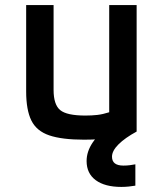

<svg xmlns="http://www.w3.org/2000/svg" viewBox="-20 -540 640 756"><path d="M311 10Q224 10 174 -7Q124 -24 103.5 -65.5Q83 -107 83 -180V-520H191V-186Q191 -128 217 -106.5Q243 -85 316 -85Q342 -85 363.5 -87.5Q385 -90 410 -98V-520H518V-22Q474 -6 424 2Q374 10 311 10ZM458 196Q393 196 357 169.5Q321 143 321 94Q321 19 418 -49L518 -22Q472 3 446.5 28.5Q421 54 421 77Q421 112 466 112Q479 112 491 110.5Q503 109 513 107V191Q501 193 487 194.5Q473 196 458 196Z"/></svg>

Font: M PLUS Code Latin 60 Medium
Style: Regular
Weight: 500
Width: 7
Monospace: yes
Designer: Coji Morishita
Foundry: UNDERFOREST DESIGN
Version: Version 1.005; ttfautohint (v1.8.3)